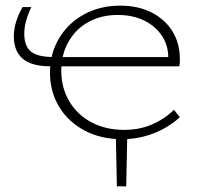

<svg xmlns="http://www.w3.org/2000/svg" viewBox="-20 -488 708 680"><path d="M394 172 390 -19H431L427 172ZM412 5Q337 5 279 -26Q221 -57 189 -110.5Q157 -164 157 -231Q157 -298 189 -352Q221 -406 277.5 -437Q334 -468 406 -468Q469 -468 516.5 -444Q564 -420 590.5 -377.5Q617 -335 617 -278Q617 -273 617 -270Q617 -267 616.5 -264Q616 -261 615 -253L574 -263Q576 -267 576 -273Q576 -279 576 -283Q576 -328 553 -362Q530 -396 490 -415.5Q450 -435 397 -435Q338 -435 293 -410Q248 -385 222.5 -340Q197 -295 197 -238Q197 -177 225.5 -129Q254 -81 304.5 -54.5Q355 -28 420 -28Q474 -28 518 -47Q562 -66 596 -99L617 -73Q591 -49 558.5 -31.5Q526 -14 489 -4.5Q452 5 412 5ZM161 -253Q92 -253 60.5 -280Q29 -307 29 -359Q29 -385 37 -411Q45 -437 60 -463H91Q79 -438 72.5 -414.5Q66 -391 66 -368Q66 -325 89.5 -305.5Q113 -286 170 -286H593L615 -253Z"/></svg>

Font: Ysabeau SC ExtraLight
Style: Regular
Weight: 250
Designer: Christian Thalmann (Catharsis Fonts)
Version: Version 2.001;gftools[0.9.30]; featfreeze: smcp